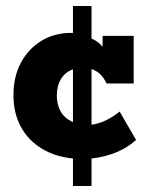

<svg xmlns="http://www.w3.org/2000/svg" viewBox="-20 -522 494 642"><path d="M224 100V8Q164 2 119 -25.5Q74 -53 49.5 -98.5Q25 -144 25 -204Q25 -266 50 -312.5Q75 -359 118.5 -385.5Q162 -412 218 -412Q227 -412 237.5 -410.5Q248 -409 255 -406L224 -389V-502H286V-393Q306 -385 320 -369Q334 -353 336 -332L323 -330V-402H427V-243H336Q328 -261 316 -273Q304 -285 286 -291V-105Q310 -108 334 -119.5Q358 -131 380 -149L435 -54Q406 -28 368.5 -12.5Q331 3 286 8V100ZM170 -202Q170 -172 183 -149Q196 -126 224 -114V-290Q198 -281 184 -258Q170 -235 170 -202Z"/></svg>

Font: Rokkitt SemiBold ExtraBold
Style: Regular
Weight: 800
Version: Version 3.103